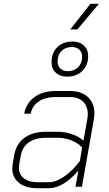

<svg xmlns="http://www.w3.org/2000/svg" viewBox="-20 -989 580 1017"><path d="M45 -97Q45 -104 47 -120L55 -166Q65 -226 109 -258.5Q153 -291 221 -291H288Q324 -291 362 -278Q400 -265 422 -244L442 -356Q445 -371 445 -384Q445 -426 420 -450.5Q395 -475 351 -475H275Q220 -475 185 -451.5Q150 -428 143 -387H108Q119 -443 163 -475Q207 -507 275 -507H351Q411 -507 445.5 -475Q480 -443 480 -388Q480 -373 477 -356L414 0H380L395 -85Q357 -41 317 -16.5Q277 8 239 8H177Q116 8 80.5 -20.5Q45 -49 45 -97ZM240 -24Q277 -24 321.5 -55Q366 -86 403 -136L415 -207Q396 -230 360.5 -244.5Q325 -259 288 -259H221Q167 -259 132.5 -234.5Q98 -210 90 -165L82 -120Q80 -108 80 -102Q80 -66 106 -45Q132 -24 177 -24ZM253 -660Q253 -709 283.5 -739Q314 -769 364 -769Q401 -769 424 -748Q447 -727 447 -692Q447 -643 416 -613Q385 -583 335 -583Q298 -583 275.5 -604Q253 -625 253 -660ZM415 -689Q415 -712 400 -726Q385 -740 361 -740Q327 -740 306 -719Q285 -698 285 -663Q285 -640 300 -626Q315 -612 339 -612Q373 -612 394 -633Q415 -654 415 -689ZM459 -969H504L390 -833H352Z"/></svg>

Font: Bai Jamjuree ExtraLight
Style: Italic
Weight: 275
Italic angle: -10°
Version: Version 1.000; ttfautohint (v1.6)